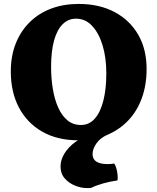

<svg xmlns="http://www.w3.org/2000/svg" viewBox="-20 -705 801 977"><path d="M421 252Q394 252 363 240Q332 228 310 203.5Q288 179 288 142Q288 109 308 76Q328 43 365 16.5Q402 -10 452 -25L531 -21Q492 -5 471.5 23.5Q451 52 451 79Q451 105 470.5 117.5Q490 130 527 130Q546 130 561 127Q567 134 571.5 149.5Q576 165 578 182.5Q580 200 578 213Q542 218 506 228Q470 238 444 251Q437 252 432.5 252Q428 252 421 252ZM380 9Q272 9 195 -35Q118 -79 76.5 -157.5Q35 -236 35 -341Q35 -421 60.5 -484.5Q86 -548 132 -593Q178 -638 241 -661.5Q304 -685 380 -685Q485 -685 562.5 -644Q640 -603 683 -529Q726 -455 726 -354Q726 -273 702 -206.5Q678 -140 632.5 -92Q587 -44 523 -17.5Q459 9 380 9ZM392 -69Q434 -69 462.5 -101.5Q491 -134 506 -193Q521 -252 521 -333Q521 -410 502.5 -472.5Q484 -535 449.5 -572.5Q415 -610 367 -610Q327 -610 298.5 -581.5Q270 -553 255 -498.5Q240 -444 240 -365Q240 -305 249 -251.5Q258 -198 276.5 -157Q295 -116 323.5 -92.5Q352 -69 392 -69Z"/></svg>

Font: Vollkorn Black
Style: Regular
Weight: 900
Designer: Friedrich Althausen
Foundry: Friedrich Althausen
Version: Version 5.000